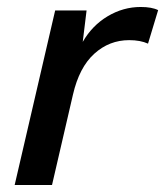

<svg xmlns="http://www.w3.org/2000/svg" viewBox="-20 -530 473 550"><path d="M383 -510Q415 -510 433 -501L404 -405Q382 -415 350 -415Q293 -415 250 -376Q207 -337 189 -259L129 0H22L138 -500H228L217 -410Q244 -457 288.5 -483.5Q333 -510 383 -510Z"/></svg>

Font: Elaine Sans Medium
Style: Italic
Weight: 500
Italic angle: -13°
Designer: Wei Huang
Foundry: Wei Huang
Version: Version 2.001;December 24, 2019;FontCreator 12.0.0.2547 64-b